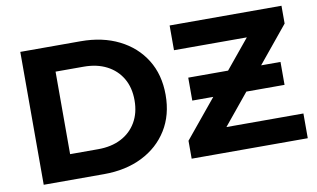

<svg xmlns="http://www.w3.org/2000/svg" viewBox="-73 -848 1645 996"><g transform="rotate(-10 750.0 -350.0)"><path d="M82.9 0V-700H400.8Q515.4 -700 602.3 -656.6Q689.2 -613.2 737.9 -534.9Q786.7 -456.6 786.7 -350Q786.7 -243.8 737.9 -165.3Q689.2 -86.8 602.3 -43.4Q515.4 0 400.8 0ZM245.3 -132.7H393.2Q463.1 -132.7 514.5 -159.3Q565.9 -185.8 594.4 -234.8Q623 -283.7 623 -350Q623 -417.3 594.4 -465.7Q565.9 -514.2 514.5 -540.7Q463.1 -567.3 393.2 -567.3H245.3ZM862.2 0V-94.4L1293.7 -619.2L1314.2 -570.1H869.6V-700.4H1458.8V-606.6L1028 -81.2L1006.9 -130.3H1473.8V0ZM1152.4 -293.5 1109.9 -296.3H917.7V-417.1H1187.3L1229.2 -414.3H1403.2V-293.5Z"/></g></svg>

Font: Montserrat Alternates Thin
Style: Regular
Weight: 100
Designer: Julieta Ulanovsky
Foundry: Julieta Ulanovsky
Version: Version 9.000